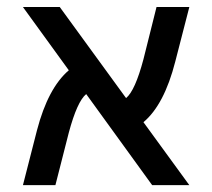

<svg xmlns="http://www.w3.org/2000/svg" viewBox="-20 -540 618 560"><path d="M46.9 0 87.9 -160.2Q120.1 -283.2 180.7 -335L46.9 -519.5H154.3L347.7 -253.9Q374 -275.4 398.4 -367.2L436.5 -519.5H532.2L491.2 -360.4Q459 -234.4 398.4 -183.6L532.2 0H423.8L231.4 -265.6Q205.1 -244.1 180.7 -153.3L141.6 0Z"/></svg>

Font: GenEi M Gothic v2 Medium
Style: Regular
Weight: 500
Version: Version 2.0